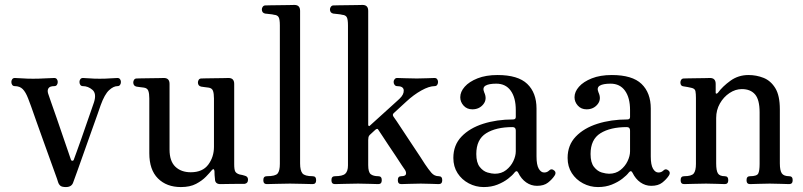

<svg xmlns="http://www.w3.org/2000/svg" viewBox="-20 -746 3252 778"><path d="M247 12Q231 12 224.5 6.5Q218 1 215 -9Q213 -17 203.5 -42.5Q194 -68 181.5 -103.5Q169 -139 154.5 -178.5Q140 -218 127.5 -254Q115 -290 106 -315Q97 -340 94 -347Q84 -373 72 -385Q60 -397 40 -397Q33 -397 29.5 -402Q26 -407 26 -414Q26 -420 29.5 -425Q33 -430 40 -430Q50 -430 70 -428.5Q90 -427 114 -427Q137 -427 163.5 -428.5Q190 -430 200 -430Q207 -430 210.5 -425Q214 -420 214 -414Q214 -407 210.5 -402Q207 -397 200 -397Q182 -397 176.5 -388.5Q171 -380 175 -367Q177 -360 187 -332Q197 -304 210 -266.5Q223 -229 235.5 -192Q248 -155 257 -129.5Q266 -104 267 -100Q269 -94 273.5 -94.5Q278 -95 279 -99Q282 -107 290.5 -130.5Q299 -154 310 -185Q321 -216 331.5 -247Q342 -278 350.5 -301.5Q359 -325 361 -332Q372 -367 354.5 -382Q337 -397 316 -397Q309 -397 305.5 -402Q302 -407 302 -414Q302 -420 305.5 -425Q309 -430 316 -430Q326 -430 343 -428.5Q360 -427 384 -427Q408 -427 427 -428.5Q446 -430 456 -430Q463 -430 466.5 -425Q470 -420 470 -414Q470 -407 466.5 -402Q463 -397 456 -397Q440 -397 422 -380.5Q404 -364 388 -320Q386 -314 375.5 -284Q365 -254 350 -212.5Q335 -171 320 -128Q305 -85 293 -52Q281 -19 277 -8Q271 12 247 12Z M713 12Q655 12 620 -23Q585 -58 585 -125V-347Q585 -367 581 -378Q577 -389 563 -391Q555 -392 547 -393Q539 -394 533 -395Q520 -398 520 -412Q520 -418 523.5 -423Q527 -428 534 -428Q537 -428 552 -428.5Q567 -429 586.5 -429Q606 -429 622.5 -429.5Q639 -430 644 -430Q667 -430 667 -406V-140Q667 -93 690.5 -70.5Q714 -48 753 -48Q801 -48 824 -79Q847 -110 847 -151V-347Q847 -367 843 -378Q839 -389 825 -391Q817 -392 809 -393Q801 -394 795 -395Q782 -398 782 -412Q782 -418 785.5 -423Q789 -428 796 -428Q799 -428 814 -428.5Q829 -429 848.5 -429Q868 -429 884.5 -429.5Q901 -430 906 -430Q929 -430 929 -406V-81Q929 -58 933.5 -50.5Q938 -43 951 -39Q956 -38 961.5 -37Q967 -36 972 -34Q985 -31 985 -18Q985 -3 971 -1Q967 -1 946 -1Q925 -1 903 -0.5Q881 0 873 0Q851 0 851 -21Q850 -26 849.5 -36.5Q849 -47 849 -53Q847 -67 837 -55Q830 -46 814.5 -30Q799 -14 774.5 -1Q750 12 713 12Z M1061 0Q1047 0 1047 -16Q1047 -32 1061 -32Q1096 -32 1105 -43Q1114 -54 1114 -82V-643Q1114 -668 1109 -676.5Q1104 -685 1091 -686Q1084 -688 1072 -689Q1060 -690 1054 -691Q1041 -694 1041 -708Q1041 -714 1045 -719Q1049 -724 1055 -724Q1058 -724 1074.5 -724.5Q1091 -725 1112 -725Q1133 -725 1150.5 -725.5Q1168 -726 1173 -726Q1196 -726 1196 -702V-84Q1196 -55 1205.5 -43.5Q1215 -32 1247 -32Q1261 -32 1261 -16Q1261 0 1247 0Q1237 0 1207.5 -1Q1178 -2 1155 -2Q1131 -2 1101.5 -1Q1072 0 1061 0Z M1337 0Q1323 0 1323 -16Q1323 -32 1337 -32Q1368 -32 1379 -42Q1390 -52 1390 -76V-643Q1390 -668 1385 -676.5Q1380 -685 1367 -686Q1360 -688 1348 -689Q1336 -690 1330 -691Q1317 -694 1317 -708Q1317 -714 1321 -719Q1325 -724 1331 -724Q1334 -724 1350.5 -724.5Q1367 -725 1388 -725Q1409 -725 1426.5 -725.5Q1444 -726 1449 -726Q1472 -726 1472 -702V-240Q1472 -237 1474.5 -235.5Q1477 -234 1480 -238Q1534 -287 1559.5 -310Q1585 -333 1592 -339.5Q1599 -346 1599 -346Q1617 -363 1616 -380Q1615 -397 1589 -397Q1583 -397 1579 -402Q1575 -407 1575 -414Q1575 -420 1579 -425Q1583 -430 1589 -430Q1600 -430 1622.5 -429Q1645 -428 1669 -428Q1692 -428 1711.5 -429Q1731 -430 1741 -430Q1748 -430 1751.5 -425Q1755 -420 1755 -414Q1755 -407 1751.5 -402Q1748 -397 1741 -397Q1719 -397 1687.5 -379.5Q1656 -362 1626 -334Q1622 -330 1608 -317.5Q1594 -305 1576 -288Q1569 -282 1574 -274Q1585 -259 1604.5 -229Q1624 -199 1645.5 -167Q1667 -135 1683 -110.5Q1699 -86 1702 -81Q1716 -60 1728 -46Q1740 -32 1758 -32Q1772 -32 1772 -16Q1772 0 1758 0Q1748 0 1728.5 -1Q1709 -2 1685 -2Q1661 -2 1638.5 -1Q1616 0 1606 0Q1592 0 1592 -16Q1592 -32 1606 -32Q1623 -32 1625 -40.5Q1627 -49 1620 -59Q1618 -61 1608 -76.5Q1598 -92 1583.5 -114Q1569 -136 1554 -158Q1539 -180 1528 -197.5Q1517 -215 1513 -220Q1510 -227 1502 -221Q1502 -221 1497.5 -217Q1493 -213 1478 -199Q1474 -195 1473 -189.5Q1472 -184 1472 -179V-77Q1472 -48 1482.5 -40Q1493 -32 1513 -32Q1527 -32 1527 -16Q1527 0 1513 0Q1503 0 1479 -1Q1455 -2 1431 -2Q1407 -2 1377.5 -1Q1348 0 1337 0Z M1940 12Q1908 12 1879.5 -3Q1851 -18 1834 -44.5Q1817 -71 1817 -106Q1817 -158 1850 -192.5Q1883 -227 1938 -244.5Q1993 -262 2059 -262Q2070 -262 2070 -272V-300Q2070 -350 2049.5 -378.5Q2029 -407 1991 -407Q1961 -407 1947.5 -399Q1934 -391 1942 -372Q1955 -344 1938.5 -323.5Q1922 -303 1894 -303Q1872 -303 1858.5 -318Q1845 -333 1845 -352Q1845 -374 1863 -394.5Q1881 -415 1915 -428.5Q1949 -442 1996 -442Q2079 -442 2116.5 -406Q2154 -370 2154 -306V-112Q2154 -78 2163 -62.5Q2172 -47 2185 -47Q2197 -47 2205 -55Q2215 -65 2227 -54Q2235 -46 2227 -34Q2217 -19 2200.5 -6Q2184 7 2156 7Q2132 7 2112 -7Q2092 -21 2080 -46Q2074 -58 2065 -47Q2057 -36 2039 -22Q2021 -8 1996 2Q1971 12 1940 12ZM1985 -42Q2012 -42 2031 -57Q2050 -72 2060 -93Q2070 -114 2070 -133V-217Q2070 -231 2057 -231Q1990 -231 1950 -206Q1910 -181 1910 -122Q1910 -87 1924 -69.5Q1938 -52 1955.5 -47Q1973 -42 1985 -42Z M2403 12Q2371 12 2342.5 -3Q2314 -18 2297 -44.5Q2280 -71 2280 -106Q2280 -158 2313 -192.5Q2346 -227 2401 -244.5Q2456 -262 2522 -262Q2533 -262 2533 -272V-300Q2533 -350 2512.5 -378.5Q2492 -407 2454 -407Q2424 -407 2410.5 -399Q2397 -391 2405 -372Q2418 -344 2401.5 -323.5Q2385 -303 2357 -303Q2335 -303 2321.5 -318Q2308 -333 2308 -352Q2308 -374 2326 -394.5Q2344 -415 2378 -428.5Q2412 -442 2459 -442Q2542 -442 2579.5 -406Q2617 -370 2617 -306V-112Q2617 -78 2626 -62.5Q2635 -47 2648 -47Q2660 -47 2668 -55Q2678 -65 2690 -54Q2698 -46 2690 -34Q2680 -19 2663.5 -6Q2647 7 2619 7Q2595 7 2575 -7Q2555 -21 2543 -46Q2537 -58 2528 -47Q2520 -36 2502 -22Q2484 -8 2459 2Q2434 12 2403 12ZM2448 -42Q2475 -42 2494 -57Q2513 -72 2523 -93Q2533 -114 2533 -133V-217Q2533 -231 2520 -231Q2453 -231 2413 -206Q2373 -181 2373 -122Q2373 -87 2387 -69.5Q2401 -52 2418.5 -47Q2436 -42 2448 -42Z M2752 0Q2738 0 2738 -16Q2738 -32 2752 -32Q2782 -32 2791 -43Q2800 -54 2800 -82V-349Q2800 -366 2798 -376.5Q2796 -387 2782 -390Q2775 -392 2765.5 -393.5Q2756 -395 2750 -396Q2737 -397 2737 -412Q2737 -418 2740.5 -423Q2744 -428 2751 -428Q2754 -428 2768.5 -428.5Q2783 -429 2801.5 -429Q2820 -429 2836 -429.5Q2852 -430 2857 -430Q2880 -430 2880 -406V-370Q2880 -367 2882.5 -366.5Q2885 -366 2889 -370Q2908 -396 2940 -419Q2972 -442 3013 -442Q3045 -442 3074 -430.5Q3103 -419 3121.5 -389Q3140 -359 3140 -303V-84Q3140 -55 3148 -43.5Q3156 -32 3178 -32Q3192 -32 3192 -16Q3192 0 3178 0Q3168 0 3145 -1Q3122 -2 3099 -2Q3075 -2 3052.5 -1Q3030 0 3019 0Q3005 0 3005 -16Q3005 -32 3019 -32Q3047 -32 3052.5 -43Q3058 -54 3058 -82V-291Q3058 -342 3039.5 -363.5Q3021 -385 2986 -385Q2960 -385 2936 -369Q2912 -353 2897 -326.5Q2882 -300 2882 -268V-84Q2882 -55 2889 -43.5Q2896 -32 2917 -32Q2931 -32 2931 -16Q2931 0 2917 0Q2907 0 2886 -1Q2865 -2 2841 -2Q2817 -2 2789.5 -1Q2762 0 2752 0Z"/></svg>

Font: TsukuhouMincho
Style: Regular
Weight: 400
Designer: Iose
Foundry: Typographish
Version: Version 1.001; ttfautohint (v1.8.3)